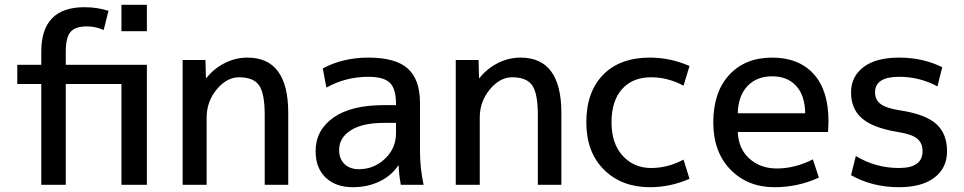

<svg xmlns="http://www.w3.org/2000/svg" viewBox="-20 -770 4018 800"><path d="M486 -640V-750H592V-640ZM254 -500H592V0H486V-420H254V0H152V-420H52V-500H152V-555Q152 -740 332 -740Q384 -740 432 -725L412 -645Q378 -660 342 -660Q293 -660 273.5 -636.5Q254 -613 254 -555Z M836 -520 838 -445H840Q872 -485 917 -507.5Q962 -530 1011 -530Q1181 -530 1181 -300V0H1083V-290Q1083 -381 1059.5 -414.5Q1036 -448 976 -448Q925 -448 883 -397.5Q841 -347 841 -280V0H741V-520Z M1630 -258H1580Q1490 -258 1441.5 -227Q1393 -196 1393 -145Q1393 -108 1415.5 -86.5Q1438 -65 1475 -65Q1538 -65 1584 -108.5Q1630 -152 1630 -215ZM1295 -140Q1295 -227 1368.5 -279.5Q1442 -332 1580 -332H1630V-337Q1630 -400 1604.5 -425Q1579 -450 1515 -450Q1420 -450 1340 -405L1325 -485Q1409 -530 1515 -530Q1628 -530 1679 -484.5Q1730 -439 1730 -340V-140Q1730 -69 1745 0H1650Q1642 -44 1641 -80H1639Q1611 -38 1561.5 -14Q1512 10 1450 10Q1379 10 1337 -30Q1295 -70 1295 -140Z M1974 -520 1976 -445H1978Q2010 -485 2055 -507.5Q2100 -530 2149 -530Q2319 -530 2319 -300V0H2221V-290Q2221 -381 2197.5 -414.5Q2174 -448 2114 -448Q2063 -448 2021 -397.5Q1979 -347 1979 -280V0H1879V-520Z M2828 -413Q2763 -448 2693 -448Q2616 -448 2572 -399Q2528 -350 2528 -260Q2528 -172 2574.5 -121Q2621 -70 2693 -70Q2763 -70 2828 -105L2853 -25Q2773 10 2688 10Q2570 10 2496.5 -63Q2423 -136 2423 -260Q2423 -387 2493 -458.5Q2563 -530 2688 -530Q2773 -530 2853 -495Z M3054 -298H3335Q3334 -372 3297.5 -412Q3261 -452 3197 -452Q3133 -452 3094.5 -411.5Q3056 -371 3054 -298ZM3054 -220Q3057 -150 3102.5 -109Q3148 -68 3217 -68Q3292 -68 3367 -106L3392 -30Q3305 10 3207 10Q3095 10 3023.5 -63.5Q2952 -137 2952 -260Q2952 -386 3018.5 -458Q3085 -530 3197 -530Q3308 -530 3370 -462Q3432 -394 3432 -265Q3432 -250 3430 -220Z M3726 -450Q3626 -450 3626 -385Q3626 -354 3649.5 -336.5Q3673 -319 3731 -310Q3836 -294 3881 -253.5Q3926 -213 3926 -140Q3926 -70 3873.5 -30Q3821 10 3726 10Q3615 10 3526 -40L3546 -120Q3628 -70 3726 -70Q3824 -70 3824 -140Q3824 -174 3801.5 -192.5Q3779 -211 3721 -220Q3618 -237 3572 -276.5Q3526 -316 3526 -385Q3526 -451 3578 -490.5Q3630 -530 3726 -530Q3825 -530 3906 -490L3886 -410Q3812 -450 3726 -450Z"/></svg>

Font: M PLUS 1p Medium
Style: Regular
Weight: 500
Version: Version 1.062